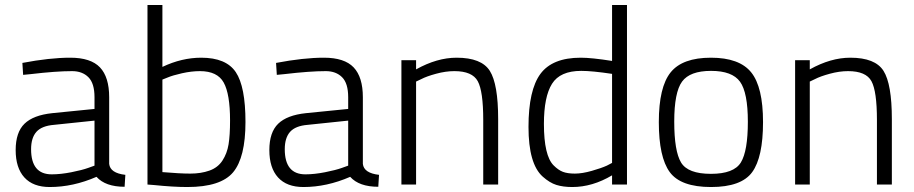

<svg xmlns="http://www.w3.org/2000/svg" viewBox="-20 -742 3675 772"><path d="M419 -351V-83Q423 -46 484 -39L481 9Q404 9 368 -31Q274 10 180 10Q113 10 78 -28.5Q43 -67 43 -138.5Q43 -210 78.5 -244.5Q114 -279 190 -287L360 -304V-351Q360 -407 335.5 -431.5Q311 -456 270 -456Q206 -456 104 -444L73 -441L70 -489Q180 -510 262.5 -510Q345 -510 382 -471Q419 -432 419 -351ZM105 -142Q105 -41 188 -41Q224 -41 267 -49.5Q310 -58 335 -67L360 -76V-257L197 -240Q148 -236 126.5 -212Q105 -188 105 -142Z M789 -510Q889 -510 928 -452Q967 -394 967 -251.5Q967 -109 917.5 -49.5Q868 10 733 10Q677 10 599 2L573 0V-722H633V-473Q711 -510 789 -510ZM633 -50Q703 -44 745.5 -44Q788 -44 822 -56Q856 -68 874.5 -96.5Q893 -125 899 -161.5Q905 -198 905 -258Q905 -364 879.5 -410Q854 -456 784 -456Q750 -456 712 -447.5Q674 -439 653 -430L633 -422Z M1439 -351V-83Q1443 -46 1504 -39L1501 9Q1424 9 1388 -31Q1294 10 1200 10Q1133 10 1098 -28.5Q1063 -67 1063 -138.5Q1063 -210 1098.5 -244.5Q1134 -279 1210 -287L1380 -304V-351Q1380 -407 1355.5 -431.5Q1331 -456 1290 -456Q1226 -456 1124 -444L1093 -441L1090 -489Q1200 -510 1282.5 -510Q1365 -510 1402 -471Q1439 -432 1439 -351ZM1125 -142Q1125 -41 1208 -41Q1244 -41 1287 -49.5Q1330 -58 1355 -67L1380 -76V-257L1217 -240Q1168 -236 1146.5 -212Q1125 -188 1125 -142Z M1653 0H1594V-500H1653V-463Q1737 -510 1816 -510Q1916 -510 1949.5 -457Q1983 -404 1983 -263V0H1923V-260Q1923 -375 1901 -415.5Q1879 -456 1807 -456Q1772 -456 1733.5 -445.5Q1695 -435 1674 -424L1653 -414Z M2501 -722V0H2441V-37Q2362 10 2281 10Q2244 10 2217 1.5Q2190 -7 2162 -32Q2105 -83 2105 -231.5Q2105 -380 2153 -445Q2201 -510 2315 -510Q2359 -510 2441 -497V-722ZM2206 -77Q2225 -58 2243.5 -51Q2262 -44 2291.5 -44Q2321 -44 2359.5 -55Q2398 -66 2420 -76L2441 -87V-445Q2361 -457 2317 -457Q2232 -457 2199.5 -405Q2167 -353 2167 -244Q2167 -116 2206 -77Z M2629 -251Q2629 -392 2676.5 -451Q2724 -510 2838.5 -510Q2953 -510 3000.5 -451Q3048 -392 3048 -251Q3048 -110 3004.5 -50Q2961 10 2839 10Q2717 10 2673 -50Q2629 -110 2629 -251ZM2691 -253Q2691 -134 2718.5 -88.5Q2746 -43 2838.5 -43Q2931 -43 2959 -89Q2987 -135 2987 -252.5Q2987 -370 2955.5 -413.5Q2924 -457 2839 -457Q2754 -457 2722.5 -414Q2691 -371 2691 -253Z M3236 0H3177V-500H3236V-463Q3320 -510 3399 -510Q3499 -510 3532.5 -457Q3566 -404 3566 -263V0H3506V-260Q3506 -375 3484 -415.5Q3462 -456 3390 -456Q3355 -456 3316.5 -445.5Q3278 -435 3257 -424L3236 -414Z"/></svg>

Font: Titillium Web[RUS by Daymarius]
Style: Regular
Weight: 300
Designer: Cyrillization by Daymarius
Foundry: Cyrillization by Daymarius
Version: Version 1.002 September 12, 2018